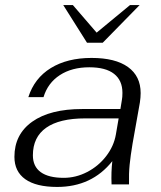

<svg xmlns="http://www.w3.org/2000/svg" viewBox="-20 -729 637 759"><path d="M37 -109Q37 -198 107.5 -248Q178 -298 305 -298H456L462 -335Q464 -345 464 -362Q464 -411 431 -437Q398 -463 333 -463Q264 -463 216.5 -432Q169 -401 152 -345H92Q116 -420 181 -460Q246 -500 342 -500Q436 -500 486 -464Q536 -428 536 -361Q536 -344 533 -324L504 -161Q496 -113 492.5 -78Q489 -43 490 0H421Q419 -49 424 -92Q343 10 206 10Q123 10 80 -20.5Q37 -51 37 -109ZM438 -197 449 -261H317Q215 -261 162.5 -224Q110 -187 110 -115Q110 -71 141 -48.5Q172 -26 232 -26Q280 -26 324.5 -49Q369 -72 399.5 -111.5Q430 -151 438 -197ZM230 -709H268L362 -600L494 -709H532L386 -560H324Z"/></svg>

Font: Fahkwang Light
Style: Italic
Weight: 300
Italic angle: -10°
Version: Version 1.000; ttfautohint (v1.6)